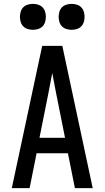

<svg xmlns="http://www.w3.org/2000/svg" viewBox="-20 -972 540 992"><path d="M41 0 198 -735H302L459 0H367L331 -180H169L133 0ZM316 -260 270 -490Q265 -516 260 -542Q255 -568 250 -595Q245 -568 240 -542Q235 -516 230 -490L184 -260ZM350 -818Q337 -818 323.5 -822Q310 -826 300.5 -835.5Q291 -845 287 -858.5Q283 -872 283 -885Q283 -898 287 -911.5Q291 -925 300.5 -934.5Q310 -944 323.5 -948Q337 -952 350 -952Q363 -952 376.5 -948Q390 -944 399.5 -934.5Q409 -925 413 -911.5Q417 -898 417 -885Q417 -872 413 -858.5Q409 -845 399.5 -835.5Q390 -826 376.5 -822Q363 -818 350 -818ZM150 -818Q137 -818 123.5 -822Q110 -826 100.5 -835.5Q91 -845 87 -858.5Q83 -872 83 -885Q83 -898 87 -911.5Q91 -925 100.5 -934.5Q110 -944 123.5 -948Q137 -952 150 -952Q163 -952 176.5 -948Q190 -944 199.5 -934.5Q209 -925 213 -911.5Q217 -898 217 -885Q217 -872 213 -858.5Q209 -845 199.5 -835.5Q190 -826 176.5 -822Q163 -818 150 -818Z"/></svg>

Font: Iosevka Medium
Style: Regular
Weight: 500
Monospace: yes
Designer: Belleve Invis
Foundry: Belleve Invis
Version: Version 32.5.0; ttfautohint (v1.8.4)